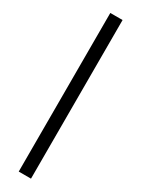

<svg xmlns="http://www.w3.org/2000/svg" viewBox="-245 -839 719 976"><g transform="rotate(30 115.0 -351.5)"><path d="M150 114V-817H78V114Z"/></g></svg>

Font: Advent Pro
Style: Medium
Weight: 500
Designer: Andreas Kalpakidis
Foundry: Andreas Kalpakidis
Version: Version 2.002 2008